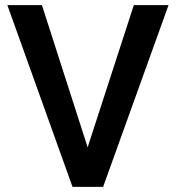

<svg xmlns="http://www.w3.org/2000/svg" viewBox="-20 -731 687 751"><path d="M322.8 -154.8 503.4 -710.9H639.2L383.3 0H263.7L8.8 -710.9H144Z"/></svg>

Font: Vazir Medium FD-UI
Style: Medium-FD-UI
Weight: 500
Designer: Saber Rastikerdar
Foundry: Saber Rastikerdar
Version: Version 30.1.0